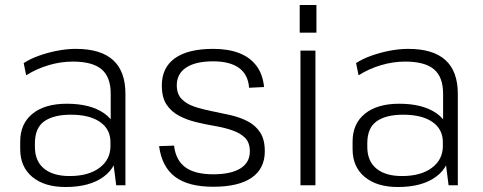

<svg xmlns="http://www.w3.org/2000/svg" viewBox="-20 -743 1938 770"><path d="M424 -172V-367Q424 -434 387.5 -465Q351 -496 272 -496Q223 -496 174.5 -481.5Q126 -467 85 -441L75 -490Q101 -507 136 -519.5Q171 -532 209.5 -539.5Q248 -547 284 -547Q384 -547 433.5 -502Q483 -457 483 -367V0H446ZM243 7Q158 7 109.5 -33.5Q61 -74 61 -145V-175Q61 -247 110.5 -287Q160 -327 248 -327Q342 -327 397 -289Q452 -251 452 -180V-148Q452 -76 396 -34.5Q340 7 243 7ZM259 -37Q335 -37 379 -70Q423 -103 423 -157V-173Q423 -225 381 -254Q339 -283 264 -283Q195 -283 157.5 -256.5Q120 -230 120 -168V-154Q120 -97 156.5 -67Q193 -37 259 -37Z M835 6Q735 6 682 -34Q629 -74 618 -157L678 -159Q685 -100 723.5 -72Q762 -44 835 -44Q906 -44 944 -67.5Q982 -91 982 -136Q982 -171 963 -190Q944 -209 912.5 -220Q881 -231 843 -237.5Q805 -244 767.5 -253Q730 -262 698.5 -278.5Q667 -295 648 -323.5Q629 -352 629 -400Q629 -472 681.5 -509.5Q734 -547 835 -547Q896 -547 939.5 -530Q983 -513 1008.5 -479Q1034 -445 1039 -394L979 -391Q975 -444 938.5 -470.5Q902 -497 835 -497Q764 -497 726.5 -472Q689 -447 689 -401Q689 -366 708.5 -346Q728 -326 759 -315.5Q790 -305 828 -297.5Q866 -290 903.5 -281.5Q941 -273 972.5 -257Q1004 -241 1023 -212.5Q1042 -184 1042 -136Q1042 -67 989.5 -30.5Q937 6 835 6Z M1245 -540V0H1185V-540ZM1249 -723V-612H1182V-723Z M1757 -172V-367Q1757 -434 1720.5 -465Q1684 -496 1605 -496Q1556 -496 1507.5 -481.5Q1459 -467 1418 -441L1408 -490Q1434 -507 1469 -519.5Q1504 -532 1542.5 -539.5Q1581 -547 1617 -547Q1717 -547 1766.5 -502Q1816 -457 1816 -367V0H1779ZM1576 7Q1491 7 1442.5 -33.5Q1394 -74 1394 -145V-175Q1394 -247 1443.5 -287Q1493 -327 1581 -327Q1675 -327 1730 -289Q1785 -251 1785 -180V-148Q1785 -76 1729 -34.5Q1673 7 1576 7ZM1592 -37Q1668 -37 1712 -70Q1756 -103 1756 -157V-173Q1756 -225 1714 -254Q1672 -283 1597 -283Q1528 -283 1490.5 -256.5Q1453 -230 1453 -168V-154Q1453 -97 1489.5 -67Q1526 -37 1592 -37Z"/></svg>

Font: Pathway Extreme 28pt ExtraLight
Style: Regular
Weight: 250
Designer: Eduardo Rodriguez Tunni
Foundry: Eduardo Rodriguez Tunni
Version: Version 1.001;gftools[0.9.26]